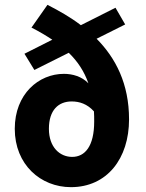

<svg xmlns="http://www.w3.org/2000/svg" viewBox="-20 -761 602 793"><path d="M182 -229C182 -307 222 -342 276 -342C308 -342 340 -332 368 -301C369 -288 369 -274 369 -259C369 -157 331 -113 278 -113C227 -113 182 -153 182 -229ZM273 12C422 12 513 -106 513 -268C513 -415 458 -521 379 -601L497 -660L457 -729L314 -657C271 -690 223 -717 176 -741L110 -647C142 -631 170 -614 196 -597L81 -539L122 -472L264 -543C301 -507 328 -466 345 -417C318 -445 280 -456 244 -456C140 -456 41 -373 41 -229C41 -81 148 12 273 12Z"/></svg>

Font: DAIFUKU Sans
Style: Bold
Weight: 700
Designer: Original font ‘Source Han Sans JP’ : Paul D. Hunt
Foundry: Daifuku
Version: Version 1.000